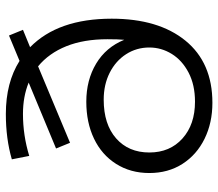

<svg xmlns="http://www.w3.org/2000/svg" viewBox="-66 -692 764 673"><g transform="rotate(-90 316.5 -356.0)"><path d="M587 -347Q587 -183 510 -88.5Q433 6 292 6Q222 6 166 -21.5Q110 -49 78 -99Q46 -149 46 -215Q46 -281 78 -331.5Q110 -382 166.5 -409Q223 -436 296 -436Q372 -436 429.5 -401.5Q487 -367 513 -303Q515 -324 515 -362Q515 -445 490.5 -506Q466 -567 420 -605L152 -493L132 -542L363 -638Q314 -658 253 -658Q178 -658 106 -636L94 -697Q166 -718 253 -718Q363 -718 439 -670L528 -707L548 -658L487 -633Q587 -535 587 -347ZM486 -215Q486 -260 462.5 -296.5Q439 -333 397.5 -354Q356 -375 303 -375Q217 -375 167.5 -331.5Q118 -288 118 -215Q118 -143 167 -99Q216 -55 296 -55Q355 -55 398 -77.5Q441 -100 463.5 -136.5Q486 -173 486 -215Z"/></g></svg>

Font: CMG Sans
Style: Regular
Weight: 400
Designer: Julieta Ulanovsky
Foundry: Julieta Ulanovsky
Version: Version 7.200